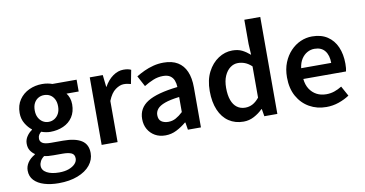

<svg xmlns="http://www.w3.org/2000/svg" viewBox="-93 -1053 2955 1554"><g transform="rotate(-10 1385.0 -276.0)"><path d="M276 245Q210 245 157.5 229Q105 213 75 181Q45 149 45 101Q45 66 65.5 35.5Q86 5 125 -17V-22Q104 -36 89.5 -58.5Q75 -81 75 -115Q75 -147 93.5 -174.5Q112 -202 137 -218V-222Q108 -244 85 -282Q62 -320 62 -369Q62 -433 93 -478Q124 -523 174 -546Q224 -569 281 -569Q306 -569 327 -565Q348 -561 364 -555H563V-458H463Q476 -442 484.5 -418Q493 -394 493 -365Q493 -304 465 -261.5Q437 -219 388.5 -197.5Q340 -176 281 -176Q265 -176 245.5 -179.5Q226 -183 207 -190Q195 -180 187.5 -168Q180 -156 180 -137Q180 -115 199.5 -101.5Q219 -88 270 -88H369Q468 -88 520 -55.5Q572 -23 572 49Q572 104 536 148.5Q500 193 433 219Q366 245 276 245ZM281 -258Q308 -258 330 -271.5Q352 -285 365 -309.5Q378 -334 378 -369Q378 -404 365 -428.5Q352 -453 330.5 -465.5Q309 -478 281 -478Q255 -478 233.5 -465.5Q212 -453 199 -429Q186 -405 186 -369Q186 -334 199 -309.5Q212 -285 233.5 -271.5Q255 -258 281 -258ZM295 160Q341 160 374.5 147.5Q408 135 426.5 115Q445 95 445 71Q445 38 420 26.5Q395 15 348 15H272Q250 15 231.5 13.5Q213 12 197 8Q175 24 165 43Q155 62 155 81Q155 118 193 139Q231 160 295 160Z M671 0V-555H778L789 -456H791Q821 -510 863 -539.5Q905 -569 949 -569Q971 -569 985.5 -566Q1000 -563 1012 -557L990 -444Q975 -448 962.5 -450.5Q950 -453 932 -453Q900 -453 863.5 -427Q827 -401 802 -338V0Z M1194 14Q1145 14 1108.5 -7Q1072 -28 1051 -64.5Q1030 -101 1030 -149Q1030 -239 1108 -287.5Q1186 -336 1356 -355Q1355 -385 1345.5 -409.5Q1336 -434 1314.5 -448.5Q1293 -463 1256 -463Q1214 -463 1175 -447Q1136 -431 1099 -408L1052 -496Q1083 -515 1118.5 -531.5Q1154 -548 1194.5 -558.5Q1235 -569 1279 -569Q1349 -569 1395 -541Q1441 -513 1464 -459.5Q1487 -406 1487 -329V0H1380L1370 -61H1366Q1329 -30 1286 -8Q1243 14 1194 14ZM1236 -90Q1269 -90 1297.5 -105.5Q1326 -121 1356 -149V-273Q1281 -264 1237 -248Q1193 -232 1174.5 -209.5Q1156 -187 1156 -159Q1156 -122 1178.5 -106Q1201 -90 1236 -90Z M1836 14Q1767 14 1715.5 -20.5Q1664 -55 1636 -120.5Q1608 -186 1608 -277Q1608 -368 1641.5 -433Q1675 -498 1729 -533.5Q1783 -569 1844 -569Q1891 -569 1924 -552.5Q1957 -536 1989 -508L1984 -597V-797H2115V0H2008L1998 -60H1994Q1963 -29 1922.5 -7.5Q1882 14 1836 14ZM1869 -95Q1901 -95 1929 -109.5Q1957 -124 1984 -157V-414Q1956 -440 1928 -450.5Q1900 -461 1871 -461Q1837 -461 1808 -439.5Q1779 -418 1761 -377.5Q1743 -337 1743 -279Q1743 -219 1758 -178Q1773 -137 1801.5 -116Q1830 -95 1869 -95Z M2517 14Q2440 14 2378 -21Q2316 -56 2279.5 -121Q2243 -186 2243 -277Q2243 -345 2264.5 -398.5Q2286 -452 2322.5 -490.5Q2359 -529 2404.5 -549Q2450 -569 2499 -569Q2574 -569 2625 -535.5Q2676 -502 2702 -442.5Q2728 -383 2728 -305Q2728 -286 2726.5 -269.5Q2725 -253 2722 -242H2371Q2376 -193 2398 -159Q2420 -125 2454.5 -106.5Q2489 -88 2534 -88Q2569 -88 2600 -98.5Q2631 -109 2662 -128L2707 -46Q2668 -20 2619 -3Q2570 14 2517 14ZM2369 -331H2616Q2616 -394 2587 -430.5Q2558 -467 2501 -467Q2470 -467 2442 -451.5Q2414 -436 2394.5 -406Q2375 -376 2369 -331Z"/></g></svg>

Font: Noto Sans HK SemiBold
Style: Regular
Weight: 600
Version: Version 2.004-H2;hotconv 1.0.118;makeotfexe 2.5.65603